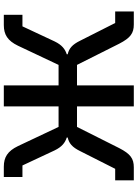

<svg xmlns="http://www.w3.org/2000/svg" viewBox="126 -864 738 1031"><g transform="rotate(-90 495.5 -349.0)"><path d="M42 -100H104L199 -288C220 -331 241 -348 272 -355V-360C244 -369 222 -386 203 -425L122 -598H60V-698H115C166 -698 199 -678 226 -622L329 -404H439V-698H552V-404H662L765 -622C792 -678 825 -698 876 -698H931V-598H869L788 -425C769 -386 747 -369 719 -360V-355C750 -348 771 -331 792 -288L887 -100H949V0H879C832 0 807 -18 776 -78L662 -305H552V0H439V-305H329L215 -78C184 -18 159 0 112 0H42Z"/></g></svg>

Font: Plexus Sans Medium
Style: Regular
Weight: 500
Version: Version 2.001;PS 002.001;hotconv 1.0.70;makeotf.lib2.5.58329